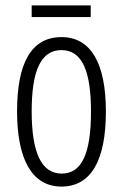

<svg xmlns="http://www.w3.org/2000/svg" viewBox="-20 -679 453 709"><path d="M315 -659H97V-616H315ZM371 -267C371 -443 317 -542 207 -542C95 -542 43 -445 43 -268C43 -91 98 10 207 10C318 10 371 -90 371 -267ZM97 -268C97 -416 130 -494 207 -494C285 -494 316 -413 316 -267C316 -112 282 -38 208 -38C132 -38 97 -117 97 -268Z"/></svg>

Font: Noto Sans Display Condensed Light
Style: Regular
Weight: 300
Width: 3
Designer: Monotype Design Team
Foundry: Monotype Imaging Inc.
Version: Version 1.900